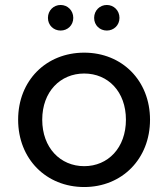

<svg xmlns="http://www.w3.org/2000/svg" viewBox="-20 -747 677 773"><path d="M319 6C471 6 584 -107 584 -265C584 -423 471 -535 319 -535C166 -535 53 -423 53 -265C53 -107 166 6 319 6ZM319 -78C223 -78 150 -152 150 -265C150 -378 223 -451 319 -451C415 -451 487 -378 487 -265C487 -152 415 -78 319 -78ZM410 -624C438 -624 461 -645 461 -675C461 -705 438 -727 410 -727C382 -727 359 -705 359 -675C359 -645 382 -624 410 -624ZM224 -624C252 -624 275 -645 275 -675C275 -705 252 -727 224 -727C196 -727 173 -705 173 -675C173 -645 196 -624 224 -624Z"/></svg>

Font: Chess Sans Medium
Style: Regular
Weight: 500
Designer: Wolf Bōese
Foundry: Wolf Bōese
Version: Version 7.223;Glyphs 3.3 (3306)